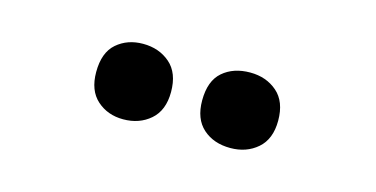

<svg xmlns="http://www.w3.org/2000/svg" viewBox="-32 -939 631 322"><g transform="rotate(15 283.5 -777.5)"><path d="M124 -777Q124 -811 142.5 -827Q161 -843 188 -843Q216 -843 235 -826.5Q254 -810 254 -777Q254 -745 235 -728.5Q216 -712 188 -712Q161 -712 142.5 -728.5Q124 -745 124 -777ZM308 -777Q308 -811 326.5 -827Q345 -843 374 -843Q402 -843 421 -826.5Q440 -810 440 -777Q440 -745 421 -728.5Q402 -712 374 -712Q345 -712 326.5 -728.5Q308 -745 308 -777Z"/></g></svg>

Font: Noto Sans Telugu UI SemiCondensed
Style: Bold
Weight: 700
Width: 4
Designer: Jelle Bosma - Monotype Design Team
Foundry: Monotype Imaging Inc.
Version: Version 2.005; ttfautohint (v1.8.4.7-5d5b)